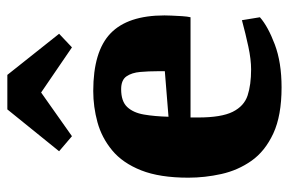

<svg xmlns="http://www.w3.org/2000/svg" viewBox="-152 -625 787 523"><g transform="rotate(-90 241.5 -363.5)"><path d="M265 10Q188 10 139.5 -12.5Q91 -35 65 -72Q39 -109 29 -154Q19 -199 19 -244Q19 -322 39 -372.5Q59 -423 93.5 -451.5Q128 -480 170 -491.5Q212 -503 255 -503Q363 -503 412 -456Q461 -409 461 -309Q461 -304 460.5 -290Q460 -276 459 -261Q458 -246 456 -238H183V-217Q183 -154 198.5 -123Q214 -92 243 -82.5Q272 -73 314 -73Q341 -73 376 -80.5Q411 -88 448 -98L456 -49Q431 -27 382 -8.5Q333 10 265 10ZM185 -298 309 -308V-328Q309 -352 307 -375Q305 -398 295 -412.5Q285 -427 260 -427Q227 -427 211.5 -410.5Q196 -394 191 -365Q186 -336 185 -298ZM132 -561 91 -596 205 -737H299L411 -596L374 -561L251 -645Z"/></g></svg>

Font: Manuale ExtraBold
Style: Regular
Weight: 800
Version: Version 1.002